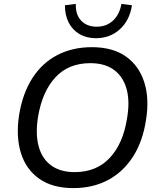

<svg xmlns="http://www.w3.org/2000/svg" viewBox="-20 -956 816 985"><path d="M78 -366Q96 -477 146 -555Q196 -633 274 -673.5Q352 -714 451 -714Q558 -714 625.5 -666.5Q693 -619 720 -534.5Q747 -450 729 -340Q712 -229 661.5 -151Q611 -73 533.5 -32Q456 9 356 9Q250 9 182 -38.5Q114 -86 87.5 -170.5Q61 -255 78 -366ZM175 -356Q161 -268 178.5 -204.5Q196 -141 243 -107Q290 -73 363 -73Q475 -73 543.5 -146.5Q612 -220 632 -350Q647 -438 629 -501Q611 -564 564 -598Q517 -632 443 -632Q332 -632 264.5 -559.5Q197 -487 175 -356ZM472 -760Q424 -760 388 -781Q352 -802 332.5 -840Q313 -878 313 -929L369 -936Q367 -881 396.5 -850Q426 -819 476 -819Q526 -819 559.5 -850Q593 -881 603 -936L657 -929Q645 -851 594.5 -805.5Q544 -760 472 -760Z"/></svg>

Font: Mulish ExtraLight Medium
Style: Italic
Weight: 500
Italic angle: -9°
Version: Version 3.603